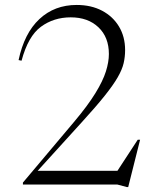

<svg xmlns="http://www.w3.org/2000/svg" viewBox="-20 -745 640 775"><path d="M545.5 -181 497.5 10H491.5L454 0H72.5V-8L278.5 -252.5Q334.5 -319 365 -368.8Q395.5 -418.5 407.5 -456.8Q419.5 -495 419.5 -527Q419.5 -595 377.2 -635Q335 -675 265.5 -675Q197 -675 145.2 -637Q93.5 -599 67 -500L55 -502.5Q78 -611 139 -668Q200 -725 289.5 -725Q348 -725 392 -701.8Q436 -678.5 460.5 -637.5Q485 -596.5 485 -543Q485 -515.5 479 -489.8Q473 -464 455 -432.8Q437 -401.5 402.2 -358Q367.5 -314.5 310 -251.5L132 -55.5H454L536 -181Z"/></svg>

Font: Newsreader 72pt Light
Style: Regular
Weight: 300
Designer: Hugues Gentile
Foundry: Production Type
Version: Version 1.003; ttfautohint (v1.8.3)